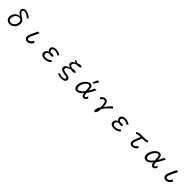

<svg xmlns="http://www.w3.org/2000/svg" viewBox="1083 -4298 7834 7834"><g transform="rotate(45 5000.0 -380.5)"><path d="M816.9 -680.2 763.2 -622.1Q621.1 -761.2 499.5 -761.2Q469.2 -761.2 448.7 -748.5Q418 -730 418 -696.3Q418 -656.2 459.5 -612.8Q488.3 -582.5 555.7 -538.6Q657.2 -472.2 688 -439.5Q741.7 -381.8 741.7 -284.7Q741.7 -152.3 647.9 -53.7Q558.1 41 429.7 41Q331.5 41 269 -20Q206.1 -81.1 206.1 -180.2Q206.1 -262.2 248 -334.5Q327.6 -470.2 502 -491.2Q409.2 -553.7 373.5 -599.1Q337.9 -644.5 337.9 -695.3Q337.9 -760.3 390.6 -798.3Q434.6 -830.1 500.5 -830.1Q649.4 -830.1 816.9 -680.2ZM524.4 -434.1Q451.2 -434.1 387.7 -379.4Q324.2 -324.2 303.7 -242.7Q296.4 -212.4 296.4 -182.6Q296.4 -126.5 323.7 -88.4Q361.8 -34.2 432.6 -34.2Q496.1 -34.2 555.7 -82Q624.5 -137.2 646.5 -222.2Q654.8 -255.4 654.8 -288.6Q654.8 -374 602.1 -411.6Q570.3 -434.1 524.4 -434.1Z M1696.8 -137.7Q1591.8 43.9 1449.2 43.9Q1369.6 43.9 1324.7 -5.9Q1285.6 -49.8 1285.6 -115.2Q1285.6 -159.2 1307.1 -217.3Q1342.3 -311 1447.8 -531.7L1463.9 -564.9H1567.9Q1452.6 -341.8 1396 -205.1Q1375 -153.3 1375 -122.6Q1375 -87.4 1393.1 -65.4Q1414.1 -39.1 1451.2 -39.1Q1543.9 -39.1 1619.6 -183.1Z M2742.2 -68.8Q2606.4 43.9 2445.3 43.9Q2357.9 43.9 2302.7 11.2Q2225.1 -34.7 2225.1 -128.9Q2225.1 -244.1 2359.9 -300.8Q2288.1 -352.1 2288.1 -423.3Q2288.1 -497.1 2354 -542.5Q2412.6 -583 2501 -583Q2635.7 -583 2764.2 -499L2715.3 -435.1Q2611.8 -506.8 2494.1 -506.8Q2450.2 -506.8 2420.9 -490.7Q2377.9 -466.8 2377.9 -418.5Q2377.9 -359.9 2438 -325.2Q2481.9 -337.4 2520 -337.4Q2573.7 -337.4 2607.4 -317.9Q2631.8 -303.7 2631.8 -286.1Q2631.8 -269 2607.9 -255.9Q2580.6 -241.2 2538.1 -241.2Q2490.2 -241.2 2436 -262.2Q2396.5 -251.5 2371.1 -233.9Q2316.9 -196.3 2316.9 -137.2Q2316.9 -79.1 2363.3 -51.3Q2393.6 -33.2 2439 -33.2Q2578.6 -33.2 2689.9 -136.2Z M3295.9 2Q3385.7 50.3 3484.9 50.3Q3549.3 50.3 3585.4 32.2Q3624 13.7 3624 -22.9Q3624 -58.6 3583 -74.7Q3552.7 -86.4 3469.7 -95.7Q3343.8 -110.4 3279.8 -147.9Q3212.9 -187.5 3212.9 -262.2Q3212.9 -326.2 3278.8 -379.9Q3333.5 -424.3 3433.1 -455.1Q3294.9 -495.6 3294.9 -587.4Q3294.9 -683.1 3449.7 -752Q3390.1 -772 3354 -812L3430.7 -841.8Q3460.4 -808.1 3522.9 -788.1Q3607.4 -828.6 3669.9 -828.6Q3695.3 -828.6 3716.8 -821.8Q3748.5 -812 3748.5 -786.6Q3748.5 -766.1 3723.1 -751.5Q3679.2 -725.1 3589.8 -725.1Q3569.8 -725.1 3542 -727.1Q3386.7 -678.2 3386.7 -588.9Q3386.7 -520.5 3512.7 -487.8Q3572.8 -506.8 3623 -506.8Q3681.2 -506.8 3715.8 -487.8Q3737.3 -476.1 3737.3 -459.5Q3737.3 -441.4 3711.9 -426.3Q3679.7 -407.2 3625 -407.2Q3576.2 -407.2 3511.7 -422.9Q3308.1 -357.9 3308.1 -268.1Q3308.1 -222.7 3356.4 -199.2Q3394.5 -181.2 3501.5 -168Q3605 -155.3 3649.9 -131.8Q3716.8 -96.7 3716.8 -25.9Q3716.8 36.6 3665 74.7Q3605 119.1 3488.3 119.1Q3367.2 119.1 3256.8 68.8Z M4509.3 -666 4595.2 -879.9H4704.6L4572.8 -666ZM4787.6 -144 4845.7 -85Q4792.5 43.9 4696.8 43.9Q4637.2 43.9 4605.5 -5.4Q4581.5 -43.5 4568.8 -119.1Q4510.7 -48.8 4458.5 -11.2Q4381.3 43.9 4299.8 43.9Q4217.8 43.9 4172.9 -16.1Q4134.8 -67.4 4134.8 -147.5Q4134.8 -301.3 4245.6 -442.4Q4356.4 -583 4481.9 -583Q4564.9 -583 4599.1 -506.3Q4625 -447.8 4628.9 -321.8Q4664.6 -377 4695.1 -437.7Q4725.6 -498.5 4751 -564.9H4846.7Q4757.8 -357.4 4639.6 -201.2Q4647 -115.7 4660.6 -79.1Q4675.8 -39.1 4703.1 -39.1Q4754.4 -39.1 4787.6 -144ZM4553.7 -220.7Q4553.7 -329.6 4539.1 -422.4Q4536.1 -440.4 4527.8 -458Q4506.3 -500 4462.9 -500Q4405.3 -500 4340.3 -429.2Q4273.9 -357.9 4244.6 -261.2Q4229 -208.5 4229 -161.1Q4229 -111.3 4246.1 -79.6Q4269 -39.1 4313 -39.1Q4376 -39.1 4445.8 -97.2Q4463.9 -112.3 4481.9 -131.6Q4500 -150.9 4518.6 -173.8Q4553.7 -217.3 4553.7 -220.7Z M5149.9 -445.8Q5175.8 -494.6 5209.5 -524.9Q5272.9 -583 5354.5 -583Q5528.8 -583 5528.8 -275.9Q5641.1 -434.6 5791 -571.8L5856 -507.8Q5673.8 -361.3 5525.9 -161.1Q5520 -10.3 5482.9 60.1Q5452.1 119.1 5409.7 119.1Q5369.1 119.1 5369.1 47.9Q5369.1 -53.7 5460 -187Q5459.5 -350.6 5438 -417Q5408.7 -507.8 5348.6 -507.8Q5279.8 -507.8 5221.7 -403.8Z M6742.2 -68.8Q6606.4 43.9 6445.3 43.9Q6357.9 43.9 6302.7 11.2Q6225.1 -34.7 6225.1 -128.9Q6225.1 -244.1 6359.9 -300.8Q6288.1 -352.1 6288.1 -423.3Q6288.1 -497.1 6354 -542.5Q6412.6 -583 6501 -583Q6635.7 -583 6764.2 -499L6715.3 -435.1Q6611.8 -506.8 6494.1 -506.8Q6450.2 -506.8 6420.9 -490.7Q6377.9 -466.8 6377.9 -418.5Q6377.9 -359.9 6438 -325.2Q6481.9 -337.4 6520 -337.4Q6573.7 -337.4 6607.4 -317.9Q6631.8 -303.7 6631.8 -286.1Q6631.8 -269 6607.9 -255.9Q6580.6 -241.2 6538.1 -241.2Q6490.2 -241.2 6436 -262.2Q6396.5 -251.5 6371.1 -233.9Q6316.9 -196.3 6316.9 -137.2Q6316.9 -79.1 6363.3 -51.3Q6393.6 -33.2 6439 -33.2Q6578.6 -33.2 6689.9 -136.2Z M7199.2 -504.9Q7289.1 -564.9 7417 -564.9H7637.2Q7742.7 -564.9 7793.5 -606.9L7835.4 -533.7Q7784.2 -495.1 7688 -488.3Q7645 -484.9 7557.1 -484.9Q7427.7 -192.4 7427.7 -117.2Q7427.7 -85 7442.4 -65.4Q7459.5 -42 7492.7 -42Q7585.4 -42 7668.5 -161.1L7729 -94.7Q7621.6 42 7493.2 42Q7408.7 42 7368.2 -15.1Q7339.8 -54.2 7339.8 -107.4Q7339.8 -152.8 7362.8 -219.7Q7398.9 -326.7 7467.3 -484.9Q7379.4 -484.4 7331.1 -473.1Q7287.1 -462.9 7250 -436Z M8845.7 -85Q8792 43.9 8696.8 43.9Q8636.7 43.9 8605.5 -5.4Q8581.1 -43.5 8568.8 -119.1Q8510.3 -48.3 8458.5 -11.2Q8381.8 43.9 8299.8 43.9Q8217.3 43.9 8172.9 -16.1Q8134.8 -67.4 8134.8 -147.5Q8134.8 -301.8 8245.6 -442.4Q8356 -583 8481.9 -583Q8564.9 -583 8599.1 -506.3Q8625.5 -446.8 8628.9 -321.8Q8700.2 -431.6 8751 -564.9H8846.7Q8758.3 -357.9 8639.6 -201.2Q8647 -116.2 8660.6 -79.1Q8675.8 -39.1 8703.1 -39.1Q8754.4 -39.1 8787.6 -144ZM8553.7 -220.7Q8553.7 -329.1 8539.1 -422.4Q8536.1 -441.4 8527.8 -458Q8506.8 -500 8462.9 -500Q8405.3 -500 8340.3 -429.2Q8273.9 -357.4 8244.6 -261.2Q8229 -209.5 8229 -161.1Q8229 -110.8 8246.1 -79.6Q8268.6 -39.1 8313 -39.1Q8376.5 -39.1 8445.8 -97.2Q8481.4 -127.4 8518.6 -173.8Q8553.7 -217.3 8553.7 -220.7Z M9696.8 -137.7Q9591.8 43.9 9449.2 43.9Q9369.6 43.9 9324.7 -5.9Q9285.6 -49.8 9285.6 -115.2Q9285.6 -159.2 9307.1 -217.3Q9342.3 -311 9447.8 -531.7L9463.9 -564.9H9567.9Q9452.6 -341.8 9396 -205.1Q9375 -153.3 9375 -122.6Q9375 -87.4 9393.1 -65.4Q9414.1 -39.1 9451.2 -39.1Q9543.9 -39.1 9619.6 -183.1Z"/></g></svg>

Font: FORM UDPGothic
Style: Regular
Weight: 400
Foundry: Pronama LLC
Version: Version 1.05101